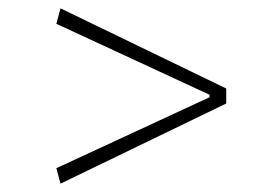

<svg xmlns="http://www.w3.org/2000/svg" viewBox="-20 -478 657 460"><path d="M115 -75 482 -245V-251L115 -421L125 -458L522 -266V-230L125 -38Z"/></svg>

Font: Athiti ExtraLight
Style: Regular
Weight: 275
Designer: CadsonDemak Team
Foundry: CadsonDemak
Version: Version 1.033